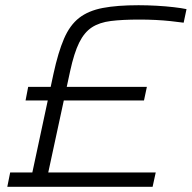

<svg xmlns="http://www.w3.org/2000/svg" viewBox="-20 -716 735 736"><path d="M8 0 19 -55H104L185 -433Q203 -516 225.5 -568Q248 -620 283.5 -647.5Q319 -675 374 -685.5Q429 -696 511 -696Q545 -696 580.5 -694Q616 -692 646 -688.5Q676 -685 695 -681L684 -629Q662 -632 634.5 -635Q607 -638 576.5 -639.5Q546 -641 514 -641Q449 -641 405 -635.5Q361 -630 332 -611Q303 -592 283.5 -552.5Q264 -513 249 -444L165 -55H577L565 0ZM78 -331 88 -383H543L532 -331Z"/></svg>

Font: Saira Expanded Light
Style: Italic
Weight: 300
Width: 7
Italic angle: -12°
Designer: Hector Gatti with collaboration of the Omnibus-Type team
Foundry: Omnibus-Type
Version: Version 1.101